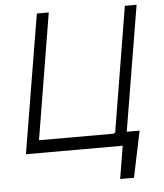

<svg xmlns="http://www.w3.org/2000/svg" viewBox="-59 -779 856 1003"><g transform="rotate(-5 368.5 -277.5)"><path d="M653.4 -71 602.6 171.9H530.2L558.6 0H51.1L171.9 -727.3H234.4L125.4 -66.8H518.8L519.5 -71H525.2L633.5 -727.3H695L585.9 -71Z"/></g></svg>

Font: Inter UI Light
Style: Italic
Weight: 300
Italic angle: 9.39999°
Designer: Rasmus Andersson
Foundry: rsms
Version: 3.2;8d6f07862